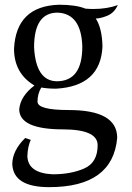

<svg xmlns="http://www.w3.org/2000/svg" viewBox="-20 -502 548 795"><path d="M214.8 -165.5Q320.8 -165.5 320.8 -308.6Q316.9 -445.8 218.3 -449.7Q121.1 -449.7 121.1 -306.2Q128.4 -167 214.8 -165.5ZM183.6 272.9Q34.7 272.9 30.8 177.2Q31.7 120.6 84.5 69.3L107.4 77.1Q94.7 105 93.3 144.5Q95.7 214.8 197.8 219.7Q274.4 219.7 329.3 195.3Q384.3 170.9 384.3 99.1Q384.3 34.2 241.7 33.7Q59.6 33.7 59.6 -49.8Q64.9 -104.5 122.6 -147.9Q38.1 -198.2 38.1 -300.3Q46.9 -476.6 224.1 -482.4Q294.4 -482.4 333.5 -466.3Q350.6 -464.8 366.2 -464.8Q423.3 -464.8 467.8 -481Q453.1 -448.7 424.6 -437Q396 -425.3 376.5 -425.3Q402.8 -385.3 404.3 -309.1Q396.5 -145 211.9 -134.8Q178.2 -134.8 150.9 -139.6Q135.3 -113.3 135.3 -81.1Q135.3 -46.4 264.6 -46.4Q465.3 -46.4 465.3 68.8Q447.3 272.9 183.6 272.9Z"/></svg>

Font: Almanac
Style: Regular
Weight: 400
Designer: Eden's Almanac
Version: Version 3.501;March 28, 2021;FontCreator 13.0.0.2683 64-bit